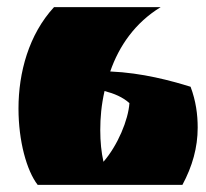

<svg xmlns="http://www.w3.org/2000/svg" viewBox="-20 -520 580 540"><path d="M493 0C521 -52 536 -105 536 -161C536 -198 531 -236 516 -276C461 -293 381 -315 290 -319C315 -391 360 -456 432 -500H132C61 -423 32 -316 32 -215C32 -123 55 -40 86 0ZM274 -264C301 -257 325 -247 344 -230C341 -183 311 -111 271 -65C265 -92 262 -121 262 -154C262 -189 265 -224 274 -264Z"/></svg>

Font: Ruslan Display
Style: Regular
Weight: 400
Designer: Denis Masharov, Vladimir Rabdu
Foundry: Denis Masharov, Vladimir Rabdu
Version: Version 1.001